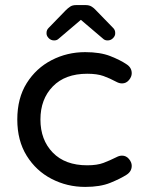

<svg xmlns="http://www.w3.org/2000/svg" viewBox="-20 -725 573 755"><path d="M315 10Q244 10 183 -21.5Q122 -53 85 -112.5Q48 -172 48 -255Q48 -339 85 -398Q122 -457 183 -488.5Q244 -520 315 -520Q374 -520 413.5 -504.5Q453 -489 478 -472Q498 -459 498 -437Q498 -423 487 -410Q476 -397 460 -397Q449 -397 438 -403Q412 -417 387 -426Q362 -435 323 -435Q236 -435 187.5 -385Q139 -335 139 -255Q139 -175 187.5 -125Q236 -75 323 -75Q362 -75 387 -84.5Q412 -94 438 -107Q449 -113 460 -113Q476 -113 487 -100Q498 -87 498 -73Q498 -51 478 -38Q453 -22 413.5 -6Q374 10 315 10ZM193 -566Q180 -566 171 -575.5Q162 -585 163 -596Q163 -607 171 -615L239 -685Q247 -693 256 -699Q265 -705 279 -705H317Q331 -705 340.5 -699Q350 -693 357 -685L425 -615Q433 -607 433 -596Q434 -585 425 -575.5Q416 -566 403 -566Q392 -566 385 -573L298 -647L211 -573Q204 -566 193 -566Z"/></svg>

Font: Varela Round
Style: Regular
Weight: 400
Designer: Joe Prince, Avraham Cornfeld
Foundry: Joe Prince, Avraham Cornfeld
Version: Version 3.010; ttfautohint (v1.8.4.7-5d5b)